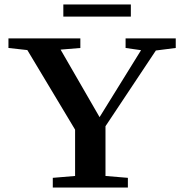

<svg xmlns="http://www.w3.org/2000/svg" viewBox="-20 -834 830 854"><path d="M261.7 -760.3V-814H562V-760.3ZM214.8 0V-43L314 -51.3V-257.3L101.6 -611.3L17.6 -620.6V-663.1H337.4V-620.6L249.5 -613.3L422.9 -313L607.4 -610.8L538.6 -620.6V-663.1H761.7V-620.6L673.3 -609.4L449.2 -272.5V-51.3L548.8 -43V0Z"/></svg>

Font: Elstob 6pt SemiBold
Style: Regular
Weight: 600
Designer: Peter S. Baker
Version: Version 1.015